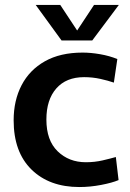

<svg xmlns="http://www.w3.org/2000/svg" viewBox="-20 -743 525 774"><path d="M300 11Q179 11 107 -59.5Q35 -130 35 -258Q35 -338 67 -399.5Q99 -461 161 -496Q223 -531 313 -531Q346 -531 383.5 -524.5Q421 -518 453 -505L439 -410Q416 -418 384.5 -425Q353 -432 319 -432Q247 -432 207 -386.5Q167 -341 167 -261Q167 -177 212.5 -133Q258 -89 326 -89Q362 -89 394 -96.5Q426 -104 447 -110L458 -17Q432 -6 387.5 2.5Q343 11 300 11ZM228 -580 124 -723H223L291 -620L359 -723H459L352 -580Z"/></svg>

Font: Murecho Medium
Style: Regular
Weight: 500
Designer: Neil Summerour
Foundry: Positype
Version: Version 1.010; ttfautohint (v1.8.3)